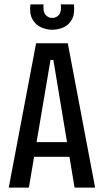

<svg xmlns="http://www.w3.org/2000/svg" viewBox="-20 -858 475 878"><path d="M20 0 145 -660H290L415 0H321L224 -584H211L112 0ZM105 -141V-208H333V-141ZM119 -838H179Q176 -805 188 -790.5Q200 -776 219 -776Q237 -776 249.5 -790Q262 -804 258 -838H318Q323 -793 308 -767.5Q293 -742 268.5 -732Q244 -722 219 -722Q192 -722 167 -733.5Q142 -745 128 -770.5Q114 -796 119 -838Z"/></svg>

Font: Bricolage Grotesque 24pt Condensed
Style: Regular
Weight: 400
Width: 3
Designer: Mathieu Triay
Foundry: Atelier Triay
Version: Version 1.001;gftools[0.9.33.dev8+g029e19f]